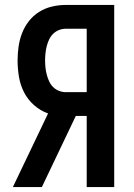

<svg xmlns="http://www.w3.org/2000/svg" viewBox="-20 -755 540 775"><path d="M32 0 174 -297Q143 -308 117.5 -330.5Q92 -353 77 -382.5Q62 -412 56.5 -445Q51 -478 51 -511Q51 -539 55 -567Q59 -595 69 -621Q79 -647 96.5 -669.5Q114 -692 138 -707Q162 -722 189.5 -728.5Q217 -735 245 -735H441V0H330V-287H286L149 0ZM330 -383V-639H245Q231 -639 217.5 -633.5Q204 -628 194 -618Q184 -608 178 -595Q172 -582 168.5 -568Q165 -554 163.5 -539.5Q162 -525 162 -511Q162 -497 163.5 -482.5Q165 -468 168.5 -454.5Q172 -441 178 -427.5Q184 -414 194 -404Q204 -394 217.5 -388.5Q231 -383 245 -383Z"/></svg>

Font: Iosevka SS04
Style: Bold
Weight: 700
Monospace: yes
Designer: Belleve Invis
Foundry: Belleve Invis
Version: Version 19.0.0; ttfautohint (v1.8.4)